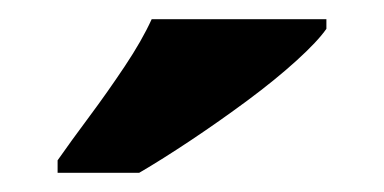

<svg xmlns="http://www.w3.org/2000/svg" viewBox="-20 -786 400 200"><path d="M40 -619Q54 -639 73 -664.5Q92 -690 110 -717Q128 -744 138 -766H320V-756Q311 -743 289 -723Q267 -703 238 -681.5Q209 -660 179 -640Q149 -620 125 -606H40Z"/></svg>

Font: Noto Serif Myanmar SemiCondensed Black
Style: Regular
Weight: 900
Width: 4
Designer: Ben Mitchell and the Monotype Design Team
Foundry: Monotype Imaging Inc.
Version: Version 2.106; ttfautohint (v1.8.4.7-5d5b)